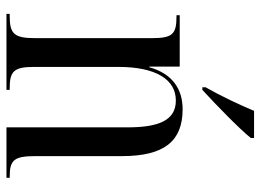

<svg xmlns="http://www.w3.org/2000/svg" viewBox="-126 -680 806 594"><g transform="rotate(90 277.0 -383.0)"><path d="M250 -616V-606H258C304 -648 379 -721 407 -756V-766H323C304 -721 278 -665 250 -616ZM23 0H258V-10H253C199 -10 187 -24 187 -87V-346C187 -461 225 -524 291 -524C352 -524 374 -472 374 -374V0H530V-10H526C475 -10 463 -24 463 -89V-357C463 -488 417 -545 318 -545C255 -545 208 -513 188 -442H186V-536H27V-526H32C86 -526 98 -513 98 -450V-89C98 -24 85 -10 30 -10H23Z"/></g></svg>

Font: Noto Serif Display Condensed
Style: Regular
Weight: 400
Width: 3
Designer: Monotype Design Team
Foundry: Monotype Imaging Inc.
Version: Version 2.009